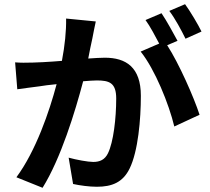

<svg xmlns="http://www.w3.org/2000/svg" viewBox="-20 -848 996 912"><path d="M937.1 -698.2C921.2 -731.2 884.9 -792.3 859 -828.1L784.1 -796.2C811.1 -761 841.3 -704.9 861.2 -664.1ZM294 -759.9C295.1 -701 288 -632.1 274.1 -558.9C214.1 -554 152 -550.1 90.9 -550.1C77.8 -550.1 65 -550.8 51.8 -551.8L62.1 -424C92 -427.9 141 -435 166.9 -437.9C185 -440.7 214.8 -445.3 248.9 -448.2C214.8 -319.2 149.9 -130 57.9 -6L182.2 44C269.2 -95.9 337 -317.8 375 -462C402 -464.1 424 -465.9 440 -465.9C498.9 -465.9 532 -454.9 532 -380C532 -285.9 518.8 -172.9 492.9 -120C478 -89.1 453.8 -78.8 422.9 -78.8C398.1 -78.8 342 -89.1 306.1 -99.1L327.1 25.9C359 33 404.1 39.1 440 39.1C512.1 39.1 563.9 18.1 595.9 -47.9C636 -130 649.1 -281.2 649.1 -393.1C649.1 -529.1 578.1 -573.9 478 -573.9C458.8 -573.9 430 -572.1 399.1 -570C405.2 -604 413 -638.8 419 -666.9C424 -691.1 429 -721.2 435 -746.1ZM823.2 -654.1C804 -689.3 771.3 -750 747.2 -785.2L671.2 -752.8C693.2 -723 717 -676.8 736.2 -641L648.1 -603C715.9 -518.8 783 -352.3 807.9 -247.2L927.9 -302.9C900.9 -386 830.3 -546.2 774.1 -633.2Z"/></svg>

Font: Karasuma Gothic
Style: Bold
Weight: 700
Designer: Rasmus Andersson / Ryoko Nishizuka
Foundry: Genbu
Version: Version 1.00